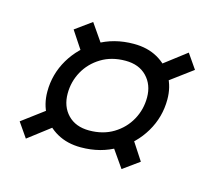

<svg xmlns="http://www.w3.org/2000/svg" viewBox="-64 -504 575 515"><g transform="rotate(15 224.0 -247.0)"><path d="M90.5 -395.5 136 -428.5 178.5 -367 131.5 -333.5ZM405 -415.5 433 -375 357.5 -319 330.5 -358.5ZM356.5 -99.5 311.5 -67 269 -128 316 -161.5ZM14.5 -120 89.5 -176 117 -136.5 42.5 -79.5ZM257 -400Q295 -400 323 -384.2Q351 -368.5 366.5 -341.2Q382 -314 382 -279Q382 -230 357.2 -188.2Q332.5 -146.5 289.2 -120.8Q246 -95 190.5 -95Q153 -95 124.8 -110.8Q96.5 -126.5 81 -154Q65.5 -181.5 65.5 -216.5Q65.5 -265 90.2 -306.8Q115 -348.5 158.2 -374.2Q201.5 -400 257 -400ZM200.5 -144.5Q239 -144.5 267.8 -162Q296.5 -179.5 312.2 -208Q328 -236.5 328 -270Q328 -305.5 306.2 -328Q284.5 -350.5 247 -350.5Q208.5 -350.5 179.8 -333Q151 -315.5 135.2 -287Q119.5 -258.5 119.5 -225.5Q119.5 -189.5 141.2 -167Q163 -144.5 200.5 -144.5Z"/></g></svg>

Font: Newsreader 60pt ExtraBold
Style: Italic
Weight: 800
Italic angle: -17°
Designer: Hugues Gentile
Foundry: Production Type
Version: Version 1.003